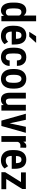

<svg xmlns="http://www.w3.org/2000/svg" viewBox="1653 -2443 800 4146"><g transform="rotate(90 2053.0 -370.0)"><path d="M314.9 -113.3V-750H439.9V0L326.7 0.5ZM35.6 -244.1V-282.2Q35.6 -347.2 47.1 -395.3Q58.6 -443.4 80.8 -475.1Q103 -506.8 135.3 -522.5Q167.5 -538.1 208.5 -538.1Q247.1 -538.1 275.9 -519.8Q304.7 -501.5 324.5 -468.3Q344.2 -435.1 356.4 -389.4Q368.7 -343.8 373.5 -289.1V-234.4Q367.7 -182.1 355.7 -137.2Q343.8 -92.3 323.7 -59.6Q303.7 -26.9 275.1 -8.5Q246.6 9.8 208 9.8Q167 9.8 135 -6.6Q103 -22.9 80.8 -54.9Q58.6 -86.9 47.1 -134.5Q35.6 -182.1 35.6 -244.1ZM161.1 -282.2V-244.1Q161.1 -205.6 165.5 -177.5Q169.9 -149.4 179.4 -131.6Q189 -113.8 204.8 -105.2Q220.7 -96.7 243.7 -96.7Q272.9 -96.7 291.3 -111.3Q309.6 -126 319.3 -151.6Q329.1 -177.2 332 -210V-313Q330.6 -339.4 324.2 -361.3Q317.9 -383.3 307.1 -399.2Q296.4 -415 280.8 -423.8Q265.1 -432.6 244.1 -432.6Q221.2 -432.6 205.3 -423.6Q189.5 -414.6 179.9 -396.5Q170.4 -378.4 165.8 -349.9Q161.1 -321.3 161.1 -282.2Z M756.8 9.8Q704.1 9.8 663.3 -6.3Q622.6 -22.5 594.2 -53.2Q565.9 -84 551 -128.9Q536.1 -173.8 536.1 -231.9V-279.3Q536.1 -345.2 551.3 -393.8Q566.4 -442.4 593.5 -474.4Q620.6 -506.3 658.9 -522.2Q697.3 -538.1 743.7 -538.1Q793.5 -538.1 830.8 -521.7Q868.2 -505.4 892.6 -473.1Q917 -440.9 929 -393.3Q940.9 -345.7 940.9 -283.2V-223.1H592.3V-314.5H817.9V-326.7Q816.9 -360.8 809.6 -384.8Q802.2 -408.7 786.4 -421.1Q770.5 -433.6 743.2 -433.6Q721.7 -433.6 706.1 -425Q690.4 -416.5 680.9 -398.7Q671.4 -380.9 666.5 -351.3Q661.6 -321.8 661.6 -279.3V-231.9Q661.6 -194.3 668.5 -168.2Q675.3 -142.1 688.5 -125.7Q701.7 -109.4 720.7 -102.1Q739.7 -94.7 765.1 -94.7Q803.2 -94.7 832 -108.6Q860.8 -122.6 881.8 -146L934.1 -69.3Q919.9 -50.3 895.5 -32Q871.1 -13.7 836.7 -2Q802.2 9.8 756.8 9.8ZM666.5 -601.6 762.2 -750.5H905.8L771 -601.6Z M1215.3 -94.7Q1235.8 -94.7 1251.5 -103.3Q1267.1 -111.8 1275.9 -130.4Q1284.7 -148.9 1285.2 -178.7H1403.3Q1402.8 -121.1 1377.7 -78.6Q1352.5 -36.1 1310.8 -13.2Q1269 9.8 1217.3 9.8Q1164.6 9.8 1125.2 -7.1Q1085.9 -23.9 1060.5 -56.4Q1035.2 -88.9 1022.5 -135.7Q1009.8 -182.6 1009.8 -242.7V-285.6Q1009.8 -345.7 1022.5 -392.6Q1035.2 -439.5 1060.5 -471.9Q1085.9 -504.4 1125 -521.2Q1164.1 -538.1 1216.8 -538.1Q1272.9 -538.1 1314.5 -514.6Q1356 -491.2 1379.4 -446Q1402.8 -400.9 1403.3 -335H1285.2Q1284.7 -367.2 1276.9 -388.9Q1269 -410.6 1253.7 -422.1Q1238.3 -433.6 1214.8 -433.6Q1189.5 -433.6 1173.6 -423.6Q1157.7 -413.6 1149.4 -394.5Q1141.1 -375.5 1137.9 -348.1Q1134.8 -320.8 1134.8 -285.6V-242.7Q1134.8 -206.5 1137.7 -179Q1140.6 -151.4 1148.9 -132.6Q1157.2 -113.8 1173.3 -104.2Q1189.5 -94.7 1215.3 -94.7Z M1470.2 -244.6V-283.2Q1470.2 -345.2 1485.4 -392.8Q1500.5 -440.4 1528.3 -472.7Q1556.2 -504.9 1595 -521.5Q1633.8 -538.1 1681.2 -538.1Q1729.5 -538.1 1768.3 -521.5Q1807.1 -504.9 1835.2 -472.7Q1863.3 -440.4 1878.2 -392.8Q1893.1 -345.2 1893.1 -283.2V-244.6Q1893.1 -182.6 1878.2 -135.3Q1863.3 -87.9 1835.2 -55.4Q1807.1 -22.9 1768.3 -6.6Q1729.5 9.8 1682.1 9.8Q1634.8 9.8 1595.9 -6.6Q1557.1 -22.9 1528.8 -55.4Q1500.5 -87.9 1485.4 -135.3Q1470.2 -182.6 1470.2 -244.6ZM1595.7 -283.2V-244.6Q1595.7 -206.1 1601.6 -178Q1607.4 -149.9 1618.9 -131.3Q1630.4 -112.8 1646.2 -103.8Q1662.1 -94.7 1682.1 -94.7Q1703.6 -94.7 1719.7 -103.8Q1735.8 -112.8 1746.6 -131.3Q1757.3 -149.9 1762.7 -178Q1768.1 -206.1 1768.1 -244.6V-283.2Q1768.1 -320.8 1762 -349.1Q1755.9 -377.4 1744.6 -396Q1733.4 -414.6 1717.3 -424.1Q1701.2 -433.6 1681.2 -433.6Q1661.6 -433.6 1646 -424.1Q1630.4 -414.6 1618.9 -396Q1607.4 -377.4 1601.6 -349.1Q1595.7 -320.8 1595.7 -283.2Z M2243.2 -126V-528.3H2368.7V0H2251ZM2259.3 -235.4 2295.9 -236.3Q2295.9 -183.1 2286.1 -138.2Q2276.4 -93.3 2255.9 -60.1Q2235.4 -26.9 2203.9 -8.5Q2172.4 9.8 2129.4 9.8Q2096.7 9.8 2069.8 -1.2Q2043 -12.2 2023.4 -35.9Q2003.9 -59.6 1993.2 -96.9Q1982.4 -134.3 1982.4 -186.5V-528.3H2107.9V-185.5Q2107.9 -161.1 2112.1 -143.8Q2116.2 -126.5 2124 -116Q2131.8 -105.5 2142.1 -101.1Q2152.3 -96.7 2164.6 -96.7Q2200.2 -96.7 2220.9 -114.7Q2241.7 -132.8 2250.5 -164.3Q2259.3 -195.8 2259.3 -235.4Z M2626.5 -100.1 2717.8 -528.3H2848.1L2700.2 0H2621.1ZM2566.9 -528.3 2660.2 -99.1 2663.6 0H2584.5L2436 -528.3Z M3043.9 -418.5V0H2918.9V-528.3H3037.6ZM3169.9 -532.2 3168.9 -407.7Q3159.2 -409.7 3147.2 -410.6Q3135.3 -411.6 3125 -411.6Q3102.1 -411.6 3085.4 -403.8Q3068.8 -396 3057.6 -381.3Q3046.4 -366.7 3040.5 -345.5Q3034.7 -324.2 3033.2 -297.4L3007.8 -301.8Q3007.8 -352.5 3015.9 -395.5Q3023.9 -438.5 3039.8 -470.5Q3055.7 -502.4 3079.1 -520.3Q3102.5 -538.1 3132.8 -538.1Q3142.1 -538.1 3153.1 -536.4Q3164.1 -534.7 3169.9 -532.2Z M3441.4 9.8Q3388.7 9.8 3347.9 -6.3Q3307.1 -22.5 3278.8 -53.2Q3250.5 -84 3235.6 -128.9Q3220.7 -173.8 3220.7 -231.9V-279.3Q3220.7 -345.2 3235.8 -393.8Q3251 -442.4 3278.1 -474.4Q3305.2 -506.3 3343.5 -522.2Q3381.8 -538.1 3428.2 -538.1Q3478 -538.1 3515.4 -521.7Q3552.7 -505.4 3577.1 -473.1Q3601.6 -440.9 3613.5 -393.3Q3625.5 -345.7 3625.5 -283.2V-223.1H3276.9V-314.5H3502.4V-326.7Q3501.5 -360.8 3494.1 -384.8Q3486.8 -408.7 3470.9 -421.1Q3455.1 -433.6 3427.7 -433.6Q3406.2 -433.6 3390.6 -425Q3375 -416.5 3365.5 -398.7Q3356 -380.9 3351.1 -351.3Q3346.2 -321.8 3346.2 -279.3V-231.9Q3346.2 -194.3 3353 -168.2Q3359.9 -142.1 3373 -125.7Q3386.2 -109.4 3405.3 -102.1Q3424.3 -94.7 3449.7 -94.7Q3487.8 -94.7 3516.6 -108.6Q3545.4 -122.6 3566.4 -146L3618.7 -69.3Q3604.5 -50.3 3580.1 -32Q3555.7 -13.7 3521.2 -2Q3486.8 9.8 3441.4 9.8Z M4065.9 -104.5V0H3733.9V-104.5ZM4061 -449.7 3779.8 0H3697.8V-81.5L3977.5 -528.3H4061ZM4015.6 -528.3V-423.3H3702.1V-528.3Z"/></g></svg>

Font: Roboto Condensed SemiBold
Style: Regular
Weight: 600
Designer: Christian Robertson
Foundry: Google
Version: Version 3.008; 2023